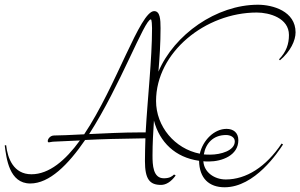

<svg xmlns="http://www.w3.org/2000/svg" viewBox="-20 -757 1270 812"><path d="M716 -19C708 -11 697 -3 673 -3C627 -3 625 -59 625 -100C625 -150 628 -199 631 -247C655 -156 721 -91 822 -77C823 -3 864 35 930 35C1058 35 1156 -114 1177 -146L1171 -150C1105 -51 1021 2 935 2C887 2 843 -28 840 -75C847 -74 855 -74 863 -74C919 -74 988 -100 988 -164C988 -197 966 -212 938 -212C886 -212 838 -164 825 -107C719 -128 640 -222 640 -330C640 -536 849 -704 1066 -704C1119 -704 1202 -681 1202 -609C1202 -571 1191 -538 1160 -506L1164 -502C1209 -540 1230 -586 1230 -620C1230 -710 1133 -737 1071 -737C895 -737 717 -611 650 -454C655 -514 659 -574 659 -638C659 -675 657 -710 632 -710C572 -710 473 -394 336 -189C278 -186 231 -184 209 -184C192 -184 182 -169 182 -161C182 -157 183 -155 187 -155C189 -155 201 -158 209 -158C253 -160 287 -162 318 -163C257 -79 188 -20 113 -20C37 -20 12 -88 6 -143L0 -142C7 -87 19 19 108 19C189 19 268 -60 340 -165C418 -169 476 -170 593 -172H595C594 -138 593 -106 593 -76C593 1 613 25 661 25C681 25 703 13 723 -15ZM589 -197H568C499 -197 423 -193 357 -190C489 -395 591 -675 618 -675C622 -675 623 -648 623 -638C623 -506 604 -342 596 -197ZM936 -186C953 -186 973 -178 973 -159C973 -120 914 -103 869 -103C860 -103 851 -103 842 -104C850 -151 882 -186 936 -186Z"/></svg>

Font: Stalemate
Style: Regular
Weight: 400
Designer: Astigmatic (AOETI)
Foundry: Astigmatic (AOETI)
Version: Version 001.000